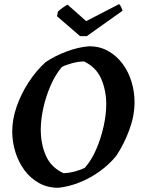

<svg xmlns="http://www.w3.org/2000/svg" viewBox="-20 -877 673 909"><path d="M256 12Q205 12 164.5 -10.5Q124 -33 96 -71Q68 -109 53 -156.5Q38 -204 38 -255Q38 -312 58.5 -371.5Q79 -431 114.5 -486Q150 -541 196 -583Q241 -613 296 -633.5Q351 -654 402 -658Q452 -658 492 -635.5Q532 -613 560 -575.5Q588 -538 602.5 -490.5Q617 -443 617 -393Q617 -329 592 -261.5Q567 -194 531 -140Q498 -99 453 -66.5Q408 -34 357 -13.5Q306 7 256 12ZM281 -57Q308 -58 337 -66Q366 -74 382 -83Q413 -118 435.5 -170Q458 -222 470.5 -278.5Q483 -335 483 -383Q483 -449 459 -504Q435 -559 378 -586Q351 -586 320.5 -577.5Q290 -569 273 -560Q243 -525 220.5 -474Q198 -423 185.5 -367.5Q173 -312 173 -264Q173 -195 197.5 -139.5Q222 -84 281 -57ZM359 -706 250 -800 254 -822Q263 -831 277.5 -841Q292 -851 300 -855L388 -777L543 -857Q548 -856 553.5 -843.5Q559 -831 560 -826L391 -706Z"/></svg>

Font: Labrada SemiBold
Style: Italic
Weight: 600
Italic angle: -7°
Designer: Mercedes Jáuregui
Foundry: Omnibus-Type Team
Version: Version 1.000; ttfautohint (v1.8.4.7-5d5b)